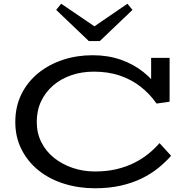

<svg xmlns="http://www.w3.org/2000/svg" viewBox="-20 -996 1003 1029"><path d="M489 13Q401 13 323 -11.5Q245 -36 187 -82.5Q129 -129 95.5 -195Q62 -261 62 -342Q62 -425 95 -491.5Q128 -558 185.5 -604.5Q243 -651 317.5 -675.5Q392 -700 476 -700Q559 -700 627.5 -676Q696 -652 749 -609.5Q802 -567 839 -511L790 -523V-686H889V-451L819 -441Q781 -495 731.5 -533Q682 -571 620.5 -591.5Q559 -612 483 -612Q418 -612 362.5 -593Q307 -574 265.5 -538.5Q224 -503 200.5 -453.5Q177 -404 177 -343Q177 -283 201.5 -234Q226 -185 269 -150.5Q312 -116 368.5 -96.5Q425 -77 489 -77Q553 -77 605 -89.5Q657 -102 699 -123Q741 -144 775 -171.5Q809 -199 835 -229L897 -161Q867 -127 828 -95.5Q789 -64 739 -39.5Q689 -15 626.5 -1Q564 13 489 13ZM663 -976 690 -943 515 -776H456L281 -943L308 -976L486 -855Z"/></svg>

Font: BioRhyme SemiExpanded
Style: Regular
Weight: 400
Width: 6
Designer: Aoife Mooney
Foundry: Aoife Mooney Type
Version: Version 1.600;gftools[0.9.33]